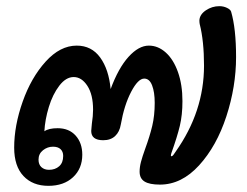

<svg xmlns="http://www.w3.org/2000/svg" viewBox="-20 -611 803 623"><path d="M26 -132Q26 -203 53.5 -281Q81 -359 128 -411Q175 -463 229 -463Q277 -463 305 -424.5Q333 -386 339 -322Q364 -390 397 -426.5Q430 -463 463 -463Q493 -463 518 -440.5Q543 -418 557.5 -377Q572 -336 572 -283Q572 -238 563.5 -202.5Q555 -167 536 -114Q533 -104 536 -104Q540 -104 544.5 -111Q549 -118 550 -119Q642 -249 642 -398Q642 -478 628 -533Q627 -538 627 -545Q628 -564 648 -577.5Q668 -591 692 -591Q705 -591 716.5 -585.5Q728 -580 730 -573Q746 -518 746 -426Q746 -330 714.5 -233.5Q683 -137 626 -74.5Q569 -12 499 -12Q465 -12 449 -22Q433 -32 433 -54Q433 -69 437.5 -86Q442 -103 451 -128Q466 -169 474 -202.5Q482 -236 482 -277Q482 -312 473.5 -334Q465 -356 448 -356Q428 -356 405.5 -313Q383 -270 372 -207Q368 -183 353.5 -169.5Q339 -156 315 -156Q276 -156 276 -186L278 -209Q282 -235 282 -255Q282 -304 263.5 -332.5Q245 -361 219 -361Q194 -361 172.5 -333Q151 -305 138.5 -264Q126 -223 124 -185Q138 -195 167 -195Q204 -195 225.5 -171Q247 -147 247 -109Q247 -64 217 -36Q187 -8 137 -8Q86 -8 56 -40Q26 -72 26 -132ZM185 -105Q185 -119 176.5 -127Q168 -135 152 -135Q134 -135 119.5 -123.5Q105 -112 105 -93Q105 -77 114.5 -68.5Q124 -60 139 -60Q159 -60 172 -71.5Q185 -83 185 -105Z"/></svg>

Font: Mali SemiBold
Style: Italic
Weight: 600
Italic angle: -10°
Version: Version 1.000; ttfautohint (v1.6)